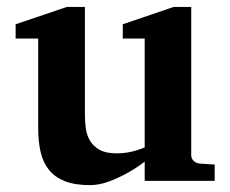

<svg xmlns="http://www.w3.org/2000/svg" viewBox="-20 -520 660 552"><path d="M396 0V-55.2Q371.1 -36.1 344.2 -21.5Q321.3 -8.8 293.5 1.7Q265.6 12.2 237.8 12.2Q195.3 12.2 166.7 1Q138.2 -10.3 121.1 -31.2Q104 -52.2 96.9 -82.5Q89.8 -112.8 89.8 -150.9V-409.2H24.9V-450.2L171.9 -500H224.1V-189.9Q224.1 -171.4 226.6 -151.9Q229 -132.3 238.3 -116.2Q247.6 -100.1 265.9 -89.6Q284.2 -79.1 315.9 -79.1Q331.5 -79.1 345.9 -81.5Q360.4 -84 371.6 -87.4Q384.3 -91.3 396 -96.2V-409.2H333V-450.2L479 -500H529.8V-73.2Q529.8 -64 536.9 -57.4Q543.9 -50.8 553.2 -49.8L597.2 -46.9V0Z"/></svg>

Font: Charis SIL Phon
Style: Bold
Weight: 700
Foundry: SIL International
Version: Version 5.000